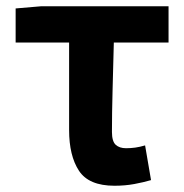

<svg xmlns="http://www.w3.org/2000/svg" viewBox="-20 -580 588 614"><path d="M346 14Q264 14 232.5 -34Q201 -82 201 -164V-444H30V-553L112 -560H519V-444H344Q342 -366 340 -291.5Q338 -217 338 -158Q338 -128 350 -117Q362 -106 383 -106Q398 -106 412.5 -108Q427 -110 444 -115L463 -4Q439 3 409.5 8.5Q380 14 346 14Z"/></svg>

Font: Source Han Sans TC
Style: Bold
Weight: 700
Designer: Ryoko NISHIZUKA Ë•øÂ°öÊ∂ºÂ≠ê (kana, bopomofo & ideographs); Paul D. Hunt (Latin, Greek & Cyrillic); Sandoll Communicatio
Foundry: Adobe
Version: Version 2.004;hotconv 1.0.118;makeotfexe 2.5.65603